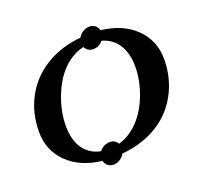

<svg xmlns="http://www.w3.org/2000/svg" viewBox="-128 -843 1088 1036"><g transform="rotate(-20 416.0 -325.5)"><path d="M354.5 46.9Q335.4 46.9 321.8 35.4Q308.1 23.9 304.2 6.8Q182.1 -6.8 109.1 -78.1Q36.1 -149.4 36.1 -255.9Q36.1 -363.3 82.8 -451.2Q129.4 -539.1 216.6 -593.3Q303.7 -647.5 420.4 -658.7Q430.2 -676.3 448 -687.3Q465.8 -698.2 485.8 -698.2Q504.9 -698.2 518.1 -687.3Q531.2 -676.3 535.2 -659.2Q659.2 -645.5 732.2 -574Q805.2 -502.4 805.2 -396.5Q805.2 -288.1 756.6 -198Q708 -107.9 621.3 -55.9Q534.7 -3.9 418.9 6.8Q409.7 23.9 392.3 35.4Q375 46.9 354.5 46.9ZM464.4 -576.2Q448.7 -576.2 436.5 -584.2Q424.3 -592.3 418 -605.5Q353 -591.3 300.5 -539.3Q248 -487.3 215.6 -402.8Q183.1 -318.4 183.1 -236.8Q183.1 -155.8 217.8 -106.2Q252.4 -56.6 315.9 -44.4Q326.2 -58.6 342.5 -66.9Q358.9 -75.2 376 -75.2Q406.2 -75.2 420.4 -49.3Q482.9 -66.9 533.4 -119.4Q584 -171.9 614.5 -252.7Q645 -333.5 645 -411.6Q645 -488.3 612.5 -538.3Q580.1 -588.4 521 -604Q498.5 -576.2 464.4 -576.2Z"/></g></svg>

Font: Liberation Serif
Style: Bold Italic
Weight: 700
Italic angle: -16.333°
Designer: Steve Matteson
Foundry: Ascender Corporation
Version: Version 2.1.5